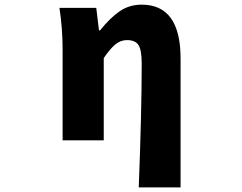

<svg xmlns="http://www.w3.org/2000/svg" viewBox="-20 -603 1040 825"><path d="M755.9 202.1H576.2Q588.9 -126 588.9 -330.1Q588.9 -387.7 575.2 -409.2Q561.5 -430.7 525.4 -430.7Q498 -430.7 475.6 -412.1Q453.1 -393.6 425.8 -353.5V0H249V-391.6Q249 -480.5 235.4 -569.3H393.6L405.3 -472.7H410.2Q452.1 -525.4 493.7 -554.2Q535.2 -583 588.9 -583Q755.9 -583 755.9 -351.6Z"/></svg>

Font: Gen Shin Gothic Monospace Heavy
Style: Bold
Weight: 800
Designer: [Source Han Sans]
Ryoko NISHIZUKA  (kana & ideographs); Paul D. Hunt (Latin, Greek & Cyrillic); Wenlong ZHANG  (bopomofo
Version: Version 1.002.20150607